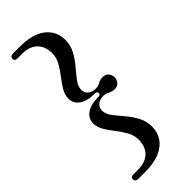

<svg xmlns="http://www.w3.org/2000/svg" viewBox="-278 -772 933 933"><g transform="rotate(-45 188.5 -306.0)"><path d="M208 -306Q208 -318 193.5 -318Q140.5 -318 112.2 -338Q84 -358 84 -391Q84 -417.5 99.2 -442.8Q114.5 -468 134.5 -493.5Q154.5 -519 169.8 -546.2Q185 -573.5 185 -603Q185 -649.5 157.8 -677Q130.5 -704.5 80.5 -704.5H48Q28.5 -704.5 28.5 -720.5Q28.5 -728 33.8 -732.5Q39 -737 50.5 -737H97.5Q157 -737 196.5 -720Q236 -703 256 -673Q276 -643 276 -604.5Q276 -565.5 258.2 -533.8Q240.5 -502 217.2 -475Q194 -448 176.2 -424.2Q158.5 -400.5 158.5 -378Q158.5 -357 173.2 -344.2Q188 -331.5 215 -331.5Q227.5 -331.5 236 -335.8Q244.5 -340 253.2 -344Q262 -348 275 -348Q295.5 -348 306 -335.5Q316.5 -323 316.5 -306Q316.5 -289.5 306 -277Q295.5 -264.5 275 -264.5Q262 -264.5 253.2 -268.5Q244.5 -272.5 236 -276.8Q227.5 -281 215 -281Q188 -281 173.2 -268Q158.5 -255 158.5 -234.5Q158.5 -211.5 176.2 -188Q194 -164.5 217.2 -137.5Q240.5 -110.5 258.2 -78.5Q276 -46.5 276 -7.5Q276 31 256 60.8Q236 90.5 196.5 107.5Q157 124.5 97.5 124.5H50.5Q39 124.5 33.8 120Q28.5 115.5 28.5 108.5Q28.5 92 48 92H80.5Q130.5 92 157.8 64.8Q185 37.5 185 -9Q185 -39 169.8 -66.2Q154.5 -93.5 134.5 -119Q114.5 -144.5 99.2 -169.8Q84 -195 84 -221.5Q84 -254 112.2 -274.2Q140.5 -294.5 193.5 -294.5Q208 -294.5 208 -306Z"/></g></svg>

Font: Fraunces 48pt
Style: Regular
Weight: 400
Version: Version 1.000;[b76b70a41]